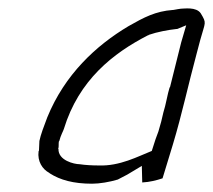

<svg xmlns="http://www.w3.org/2000/svg" viewBox="-20 -444 514 463"><path d="M75 -104C75 -96 74 -89 74 -81L73 -79C70 -55 82 -36 99 -27L100 -26C125 -10 157 -1 202 -1C220 -1 244 -5 264 -11C271 -15 280 -19 287 -23L322 -44L323 -4C341 -5 357 -9 372 -14L397 -96C419 -169 434 -240 454 -314L463 -348C475 -392 479 -387 464 -412C453 -428 424 -423 416 -423C413 -423 405 -421 398 -420H397C355 -417 327 -402 290 -381C211 -334 136 -264 94 -161C86 -140 78 -119 75 -104ZM122 -103 123 -104C126 -117 133 -129 134 -133C170 -251 253 -316 337 -359H338L339 -360C359 -367 386 -372 405 -374H407L429 -383L417 -342C408 -305 399 -271 390 -234L389 -233C384 -218 380 -191 374 -173C371 -159 367 -143 362 -127L355 -108L346 -80C313 -67 269 -43 218 -45C202 -45 185 -46 172 -48C159 -48 120 -57 121 -85L120 -86L121 -87C122 -93 121 -98 122 -103Z"/></svg>

Font: SolarCharger
Style: 152
Weight: 100
Designer: Mew Too
Foundry: Cannot Into Space Fonts/KineticPlasma Fonts
Version: Version 1.100